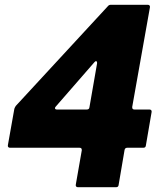

<svg xmlns="http://www.w3.org/2000/svg" viewBox="-20 -783 680 803"><path d="M306 0Q301 0 298.5 -3Q296 -6 297 -11L322 -154V-156Q322 -165 313 -165H22Q17 -165 14.5 -168Q12 -171 13 -176L40 -328Q42 -334 46 -340L432 -758Q436 -763 444 -763H598Q603 -763 605.5 -760Q608 -757 607 -752L533 -336V-334Q533 -325 542 -325H605Q610 -325 612.5 -322Q615 -319 614 -314L590 -174Q589 -165 579 -165H512Q503 -165 501 -156L476 -9Q475 0 465 0ZM213 -337Q210 -334 210 -331Q210 -325 218 -325H343Q353 -325 354 -334L386 -518V-521Q386 -526 382.5 -527Q379 -528 375 -523Z"/></svg>

Font: Open Sauce Two Black Italic
Style: Regular
Weight: 900
Italic angle: -10°
Designer: Alfredo Marco Pradil
Foundry: Creative Sauce Fz LLC
Version: Version 1.477